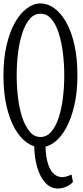

<svg xmlns="http://www.w3.org/2000/svg" viewBox="-30 -854 482 1121"><path d="M309.1 246.6Q265.1 246.6 233.9 212.2Q202.6 177.7 186.3 119.4Q169.9 61 169.9 -6.8V-32.7H235.8Q235.8 -21 235.8 -9.8Q235.8 44.4 245.1 83.5Q255.9 130.9 278.8 155.5Q301.8 180.2 332.5 180.2Q342.3 180.2 356.4 176.8Q370.6 173.3 387.7 165L396 208.5Q378.4 227.5 354.5 237.1Q330.6 246.6 309.1 246.6ZM206.5 5.9Q165.5 5.9 127 -21.2Q88.4 -48.3 57.6 -101.3Q26.9 -154.3 8.5 -232.7Q-9.8 -311 -9.8 -414.1Q-9.8 -512.2 8.5 -590.3Q26.9 -668.5 57.6 -722.7Q88.4 -776.9 127.2 -805.4Q166 -834 206.5 -834Q247.6 -834 285.9 -806.9Q324.2 -779.8 355 -726.6Q385.7 -673.3 403.8 -595.5Q421.9 -517.6 421.9 -414.1Q421.9 -315.9 403.8 -238Q385.7 -160.2 355.5 -105.5Q325.2 -50.8 286.4 -22.5Q247.6 5.9 206.5 5.9ZM206.5 -54.2Q243.2 -54.2 269.5 -85Q295.9 -115.7 312.5 -166.5Q329.1 -217.3 337.2 -281.5Q345.2 -345.7 345.2 -414.1Q345.2 -481.4 337.2 -545.7Q329.1 -609.9 312.5 -661.6Q295.9 -713.4 269.5 -743.7Q243.2 -773.9 206.5 -773.9Q169.9 -773.9 143.8 -743.7Q117.7 -713.4 100.6 -661.6Q83.5 -609.9 75.4 -545.7Q67.4 -481.4 67.4 -414.1Q67.4 -345.7 75.4 -281.5Q83.5 -217.3 100.6 -166.5Q117.7 -115.7 143.8 -85Q169.9 -54.2 206.5 -54.2Z"/></svg>

Font: Scarab Serif
Style: Condensed
Weight: 400
Designer: John Roberts
Foundry: Scarab
Version: 1.0